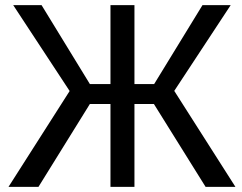

<svg xmlns="http://www.w3.org/2000/svg" viewBox="-20 -731 948 751"><path d="M582 -324.2H505.9V0H412.1V-324.2H331.5L130.4 0H13.2L252.4 -375L31.7 -710.9H142.6L331.5 -402.3H412.1V-710.9H505.9V-402.3H583L772 -710.9H882.3L661.6 -375.5L900.9 0H784.2Z"/></svg>

Font: MAUL
Style: Regular
Weight: 400
Designer: MAUL
Version: Version 1.0; 2020; ttfautohint (v1.8.3)